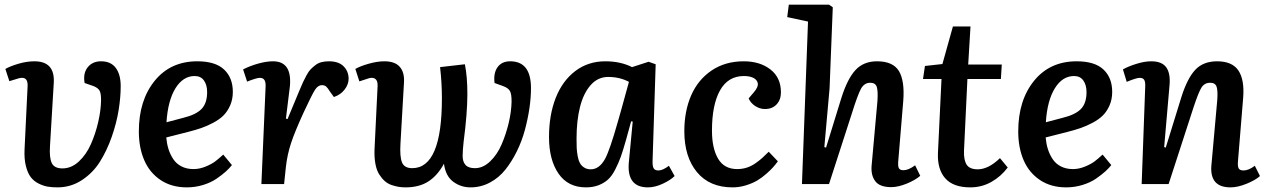

<svg xmlns="http://www.w3.org/2000/svg" viewBox="-20 -787 5418 821"><path d="M412.1 -524.9Q454.1 -524.9 475.1 -496.6Q496.1 -468.3 496.1 -418.9Q496.1 -371.1 487.3 -316.2Q478.5 -261.2 457.8 -201.9Q437 -142.6 407 -95Q377 -47.4 329.8 -16.6Q282.7 14.2 226.1 14.2Q203.1 14.2 184.8 11.2Q166.5 8.3 146 -1.7Q125.5 -11.7 112.1 -28.8Q98.6 -45.9 90.8 -76.7Q83 -107.4 85 -148.9L98.1 -419.9Q99.6 -462.9 60.1 -452.1L20 -439.9L2.9 -492.2Q23.4 -503.9 58.8 -514.4Q94.2 -524.9 127 -524.9Q214.8 -524.9 210 -434.1L193.8 -163.1Q190.4 -113.3 201.2 -90.1Q211.9 -66.9 247.1 -66.9Q285.2 -66.9 317.1 -96.4Q349.1 -126 368.9 -171.1Q388.7 -216.3 399.9 -264.9Q411.1 -313.5 412.1 -356Q412.6 -386.7 406 -398.9Q399.4 -411.1 379.9 -418.9L341.8 -432.1Q334.5 -473.6 355 -499.3Q375.5 -524.9 412.1 -524.9Z M823.7 -524.9Q900.9 -524.9 938.2 -489.7Q975.6 -454.6 975.6 -394Q975.6 -362.3 964.1 -336.2Q952.6 -310.1 935.3 -293Q918 -275.9 891.1 -261.7Q864.3 -247.6 840.1 -239.3Q815.9 -231 784.7 -223.1L690.9 -199.2Q693.4 -172.4 700.4 -149.7Q707.5 -127 720.7 -106.9Q733.9 -86.9 756.1 -75.4Q778.3 -64 807.6 -64Q833.5 -64 859.9 -75Q886.2 -85.9 901.4 -97.7Q916.5 -109.4 934.6 -126L971.7 -81.1Q960.9 -67.4 945.6 -53.5Q930.2 -39.6 906 -22.9Q881.8 -6.3 848.4 3.9Q814.9 14.2 778.8 14.2Q713.4 14.2 666.5 -17.3Q619.6 -48.8 596.7 -102.3Q573.7 -155.8 573.7 -225.1Q573.7 -357.9 641.4 -441.4Q709 -524.9 823.7 -524.9ZM865.7 -393.1Q865.7 -423.8 852.1 -442.9Q838.4 -461.9 812.5 -461.9Q762.7 -461.9 730.2 -409.4Q697.8 -356.9 691.9 -264.2L763.7 -283.2Q817.9 -296.4 841.8 -321Q865.7 -345.7 865.7 -393.1Z M1115.7 -416Q1116.7 -434.6 1111.1 -444.3Q1105.5 -454.1 1090.8 -454.1Q1077.1 -454.1 1036.6 -438L1019.5 -490.2Q1047.9 -504.9 1083.3 -514.9Q1118.7 -524.9 1147.5 -524.9Q1229 -524.9 1219.7 -418.9L1202.6 -279.8L1209.5 -277.8L1260.7 -400.9Q1270 -423.3 1275.9 -436Q1281.7 -448.7 1290.8 -465.3Q1299.8 -481.9 1308.3 -490.7Q1316.9 -499.5 1328.6 -508.5Q1340.3 -517.6 1354.7 -521.2Q1369.1 -524.9 1386.7 -524.9Q1428.2 -524.9 1449.5 -503.2Q1470.7 -481.4 1470.7 -450.2Q1470.7 -426.3 1453.6 -404.1Q1436.5 -381.8 1407.7 -372.1L1390.6 -396Q1381.3 -411.1 1374.5 -417Q1367.7 -422.9 1356.4 -422.9Q1339.8 -422.9 1326.9 -402.8Q1314 -382.8 1278.8 -307.1Q1240.7 -224.1 1224.6 -175.3Q1208.5 -126.5 1202.6 -74.2L1194.8 0H1097.7Z M1967.8 -512.2Q1978.5 -460 1978.5 -384.8Q1978.5 -302.7 1962.4 -180.2Q1958.5 -146 1958.3 -120.8Q1958 -95.7 1970.5 -81.8Q1982.9 -67.9 2010.7 -67.9Q2045.4 -67.9 2075.7 -96.7Q2106 -125.5 2125 -169.7Q2144 -213.9 2155.3 -261.5Q2166.5 -309.1 2167.5 -351.1Q2168 -384.8 2160.4 -397.9Q2152.8 -411.1 2131.3 -418.9L2094.7 -432.1Q2089.4 -474.1 2107.4 -499.5Q2125.5 -524.9 2161.6 -524.9Q2250.5 -524.9 2250.5 -410.2Q2250.5 -369.6 2243.9 -324.5Q2237.3 -279.3 2224.4 -231.2Q2211.4 -183.1 2189.9 -139.6Q2168.5 -96.2 2140.9 -61.5Q2113.3 -26.9 2074.7 -6.3Q2036.1 14.2 1991.7 14.2Q1950.7 14.2 1918 -10Q1885.3 -34.2 1878.4 -86.9Q1851.1 -36.6 1811.8 -11.2Q1772.5 14.2 1714.4 14.2Q1698.7 14.2 1685.1 12Q1671.4 9.8 1654.5 4.2Q1637.7 -1.5 1624.8 -13.2Q1611.8 -24.9 1601.1 -42Q1590.3 -59.1 1585.2 -86.7Q1580.1 -114.3 1581.5 -148.9L1594.7 -420.9Q1595.2 -443.8 1583 -450.9Q1570.8 -458 1550.8 -450.2L1516.6 -439L1499.5 -492.2Q1519.5 -503.9 1556.2 -514.4Q1592.8 -524.9 1623.5 -524.9Q1668.5 -524.9 1689.2 -501.5Q1710 -478 1707.5 -435.1L1692.4 -172.9Q1689 -117.2 1699 -92.5Q1709 -67.9 1742.7 -67.9Q1869.6 -67.9 1869.6 -366.2Q1869.6 -432.6 1861.8 -500Z M2770.5 -101.1Q2769.5 -77.6 2774.7 -67.9Q2779.8 -58.1 2795.4 -58.1Q2814 -58.1 2840.3 -78.1L2864.7 -34.2Q2846.2 -16.1 2813.2 -1Q2780.3 14.2 2750.5 14.2Q2661.6 14.2 2668.5 -87.9L2685.5 -267.1L2678.7 -268.1L2656.7 -188Q2644.5 -145 2634.8 -117.4Q2625 -89.8 2610.8 -62.3Q2596.7 -34.7 2580.1 -19.5Q2563.5 -4.4 2539.8 4.9Q2516.1 14.2 2485.4 14.2Q2408.7 14.2 2368.2 -44.7Q2327.6 -103.5 2327.6 -201.2Q2327.6 -295.4 2356.4 -368.7Q2385.3 -441.9 2440.2 -483.4Q2495.1 -524.9 2568.4 -524.9Q2633.8 -524.9 2682.6 -500L2753.4 -522.9L2783.7 -512.2ZM2506.3 -63Q2542.5 -63 2567.4 -107.9Q2587.9 -146 2622.1 -267.1Q2625 -277.3 2635.7 -314.9L2669.4 -437Q2629.9 -458 2580.6 -458Q2536.6 -458 2505.9 -423.3Q2475.1 -388.7 2460.2 -329.8Q2445.3 -271 2445.3 -193.8Q2445.3 -169.9 2446 -154.1Q2446.8 -138.2 2450.2 -119.4Q2453.6 -100.6 2460 -89.4Q2466.3 -78.1 2478 -70.6Q2489.7 -63 2506.3 -63Z M3160.2 -524.9Q3229.5 -524.9 3274.4 -490Q3319.3 -455.1 3319.3 -392.1Q3319.3 -360.4 3300.8 -340.6Q3282.2 -320.8 3251 -320.8Q3229 -320.8 3209.2 -333.7Q3189.5 -346.7 3181.2 -366.2L3204.1 -393.1Q3223.6 -416 3220.2 -431.4Q3216.8 -446.8 3200.9 -454.3Q3185.1 -461.9 3161.1 -461.9Q3093.3 -461.9 3058.8 -400.4Q3024.4 -338.9 3024.4 -228Q3024.4 -153.3 3050.5 -108.6Q3076.7 -64 3132.3 -64Q3153.8 -64 3173.6 -70.3Q3193.4 -76.7 3211.7 -89.8Q3230 -103 3240 -112.1Q3250 -121.1 3267.1 -138.2L3306.2 -97.2Q3296.9 -84.5 3286.6 -72.8Q3276.4 -61 3257.3 -44.2Q3238.3 -27.3 3218.3 -15.4Q3198.2 -3.4 3169.9 5.4Q3141.6 14.2 3112.3 14.2Q3014.2 14.2 2960.2 -51Q2906.2 -116.2 2906.2 -226.1Q2906.2 -312 2935.5 -379.2Q2964.8 -446.3 3022.9 -485.6Q3081.1 -524.9 3160.2 -524.9Z M3915 -35.2Q3893.6 -16.6 3856.9 -1.7Q3820.3 13.2 3791 13.2Q3741.7 13.2 3722.7 -12.2Q3703.6 -37.6 3707 -78.1L3731.9 -354Q3734.9 -398.4 3729 -415.8Q3723.1 -433.1 3701.2 -433.1Q3675.8 -433.1 3661.6 -407.5Q3647.5 -381.8 3623 -303.2L3524.9 0H3409.2L3435.1 -694.8L3346.2 -713.9L3353 -767.1H3524.9L3541 -755.9L3527.3 -409.2L3504.9 -158.2L3512.2 -155.8L3577.1 -366.2Q3603 -449.2 3637.7 -487.1Q3672.4 -524.9 3730 -524.9Q3798.8 -524.9 3824 -482.9Q3849.1 -440.9 3842.3 -355L3821.3 -102.1Q3818.8 -78.1 3823.2 -68.6Q3827.6 -59.1 3843.3 -59.1Q3864.3 -59.1 3893.1 -80.1Z M3935.1 -504.9 4009.8 -513.2 4054.7 -673.8H4129.9L4120.1 -511.2H4263.7L4259.8 -449.2H4116.7L4102.1 -143.1Q4100.6 -102.5 4113.5 -82.8Q4126.5 -63 4160.6 -63Q4206.5 -63 4255.9 -110.8L4289.1 -70.8Q4260.7 -32.7 4219.5 -9.3Q4178.2 14.2 4128.9 14.2Q4056.2 14.2 4022 -24.4Q3987.8 -63 3990.7 -132.8L4005.9 -449.2H3926.8Z M4584 -524.9Q4661.1 -524.9 4698.5 -489.7Q4735.8 -454.6 4735.8 -394Q4735.8 -362.3 4724.4 -336.2Q4712.9 -310.1 4695.6 -293Q4678.2 -275.9 4651.4 -261.7Q4624.5 -247.6 4600.3 -239.3Q4576.2 -231 4544.9 -223.1L4451.2 -199.2Q4453.6 -172.4 4460.7 -149.7Q4467.8 -127 4481 -106.9Q4494.1 -86.9 4516.4 -75.4Q4538.6 -64 4567.9 -64Q4593.8 -64 4620.1 -75Q4646.5 -85.9 4661.6 -97.7Q4676.8 -109.4 4694.8 -126L4731.9 -81.1Q4721.2 -67.4 4705.8 -53.5Q4690.4 -39.6 4666.3 -22.9Q4642.1 -6.3 4608.6 3.9Q4575.2 14.2 4539.1 14.2Q4473.6 14.2 4426.8 -17.3Q4379.9 -48.8 4356.9 -102.3Q4334 -155.8 4334 -225.1Q4334 -357.9 4401.6 -441.4Q4469.2 -524.9 4584 -524.9ZM4626 -393.1Q4626 -423.8 4612.3 -442.9Q4598.6 -461.9 4572.8 -461.9Q4522.9 -461.9 4490.5 -409.4Q4458 -356.9 4452.1 -264.2L4523.9 -283.2Q4578.1 -296.4 4602.1 -321Q4626 -345.7 4626 -393.1Z M5367.7 -34.2Q5349.1 -17.1 5311 -1.5Q5272.9 14.2 5241.7 14.2Q5153.3 14.2 5159.7 -77.1L5185.1 -359.9Q5188 -400.9 5181.9 -417Q5175.8 -433.1 5154.8 -433.1Q5129.9 -433.1 5116.9 -411.6Q5104 -390.1 5083 -326.2L4977.1 0H4861.8L4877 -417Q4877.9 -436.5 4872.8 -445.3Q4867.7 -454.1 4853 -454.1Q4839.4 -454.1 4797.9 -437L4781.7 -490.2Q4801.8 -502 4837.4 -513.4Q4873 -524.9 4902.8 -524.9Q4947.8 -524.9 4966.6 -499.5Q4985.4 -474.1 4981 -422.9L4958 -158.2L4964.8 -155.8L5031.7 -372.1Q5057.1 -452.6 5091.3 -488.8Q5125.5 -524.9 5184.1 -524.9Q5249 -524.9 5275.4 -485.6Q5301.8 -446.3 5295.9 -370.1L5273.9 -101.1Q5271.5 -77.6 5276.1 -67.9Q5280.8 -58.1 5296.9 -58.1Q5319.3 -58.1 5345.7 -78.1Z"/></svg>

Font: Literata Book SemiBold
Style: Italic
Weight: 600
Italic angle: -3°
Designer: Latin by Veronika Burian and Jose Scaglione. Greek by Irene Vlachou. Cyrillic by Vera Evstafieva
Foundry: TypeTogether
Version: Version 1.003;PS 001.003;hotconv 1.0.88;makeotf.lib2.5.64775